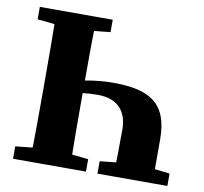

<svg xmlns="http://www.w3.org/2000/svg" viewBox="-75 -738 868 818"><g transform="rotate(10 359.0 -328.5)"><path d="M32.7 0H348.1V-53.7L204.4 -68.7H176.4L32.7 -53.7V0ZM32.7 -603.3 176.4 -588.3H204.4L348.1 -603.3V-657H32.7V-603.3ZM105.3 0H279.2C276.2 -103 276.2 -207 276.2 -310V-350.1C276.2 -452 276.2 -556 279.2 -657H105.3C108.3 -554 108.3 -450 108.3 -347V-310C108.3 -205 108.3 -101 105.3 0ZM466.7 0H635.5V-190.1C635.5 -352.5 547.3 -393 395.4 -393C318 -393 246.4 -376.6 185.1 -361.2L187.9 -311.5C256.8 -326 292.3 -330.8 342.1 -330.8C430.1 -330.8 469.7 -278.7 469.7 -204.2C469.7 -152.8 468.7 -62.8 466.7 0ZM397.8 0H700.3V-53.7L570.2 -68.7H543.7L397.8 -53.7V0Z"/></g></svg>

Font: Source Serif Variable
Style: Regular
Weight: 389
Designer: Frank Grießhammer
Foundry: Adobe Systems Incorporated
Version: Version 3.001;hotconv 1.0.111;makeotfexe 2.5.65597